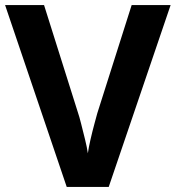

<svg xmlns="http://www.w3.org/2000/svg" viewBox="-20 -734 690 754"><path d="M650 -714 407 0H242L0 -714H153L287 -289Q291 -278 298.5 -248.5Q306 -219 314 -186.5Q322 -154 325 -132Q328 -154 335.5 -186.5Q343 -219 351 -248.5Q359 -278 362 -289L497 -714Z"/></svg>

Font: Noto IKEA Simplified Chinese
Style: Bold
Weight: 700
Designer: Monotype Design Team
Foundry: Monotype Imaging Inc.
Version: Version 1.100